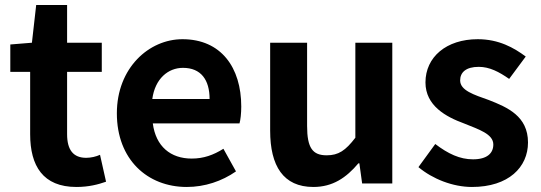

<svg xmlns="http://www.w3.org/2000/svg" viewBox="-20 -730 2154 764"><path d="M284 14C333 14 371 4 402 -7L378 -114C363 -107 342 -102 323 -102C272 -102 247 -133 247 -196V-444H385V-560H247V-710H124L107 -560L21 -553V-444H100V-196C100 -70 151 14 284 14Z M723 14C795 14 863 -9 919 -48L869 -138C829 -113 790 -99 743 -99C659 -99 600 -147 588 -239H933C937 -252 940 -279 940 -306C940 -461 860 -574 706 -574C573 -574 445 -460 445 -279C445 -95 567 14 723 14ZM814 -336H586C597 -417 649 -460 708 -460C780 -460 814 -412 814 -336Z M1227 14C1304 14 1358 -23 1406 -80H1410L1421 0H1541V-560H1394V-182C1355 -131 1327 -112 1280 -112C1224 -112 1202 -141 1202 -229V-560H1055V-210C1055 -70 1107 14 1227 14Z M1858 14C2004 14 2081 -65 2081 -163C2081 -268 1999 -303 1925 -332C1866 -353 1811 -370 1811 -410C1811 -442 1834 -464 1885 -464C1928 -464 1966 -444 2006 -416L2072 -505C2025 -540 1965 -574 1881 -574C1756 -574 1673 -503 1673 -402C1673 -309 1755 -265 1826 -239C1885 -215 1943 -197 1943 -155C1943 -120 1918 -96 1862 -96C1810 -96 1763 -118 1712 -157L1645 -65C1701 -18 1782 14 1858 14Z"/></svg>

Font: Spoqa Han Sans Neo Bold
Style: Bold
Weight: 700
Designer: [Spoqa Han Sans Neo] Dong-huui Kim  Younghwa Kang  Yujin Lee  [Noto Sans] Ryoko NISHIZUKA  (kana & ideographs); Paul D. 
Foundry: Spoqa (http://www.spoqa-han-sans.com)
Version: Version 1.100;hotconv 1.0.109;makeotfexe 2.5.65596